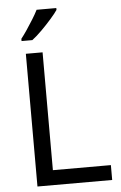

<svg xmlns="http://www.w3.org/2000/svg" viewBox="-62 -987 648 1029"><g transform="rotate(-5 262.0 -472.0)"><path d="M97 0V-714H187V-80H499V0ZM281 -944V-934Q269 -916 244 -887.5Q219 -859 190.5 -830.5Q162 -802 138 -784H80V-796Q95 -815 112.5 -841Q130 -867 147 -894.5Q164 -922 175 -944Z"/></g></svg>

Font: Noto IKEA Simplified Chinese
Style: Regular
Weight: 400
Designer: Monotype Design Team
Foundry: Monotype Imaging Inc.
Version: Version 1.100